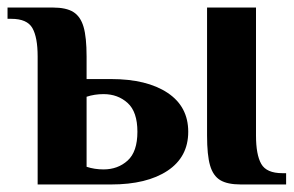

<svg xmlns="http://www.w3.org/2000/svg" viewBox="-21 -490 780 510"><path d="M79 -340Q79 -391 65 -415.5Q51 -440 9 -440H-1V-470H119Q155 -470 174 -458Q193 -446 201 -418.5Q209 -391 209 -340V-280H274Q369 -280 424 -243.5Q479 -207 479 -140Q479 -73 424 -36.5Q369 0 274 0H79ZM529 -130V-470H659V-130Q659 -79 673 -54.5Q687 -30 729 -30H739V0H619Q583 0 564 -11.5Q545 -23 537 -50.5Q529 -78 529 -130ZM344 -140Q344 -193 318 -216.5Q292 -240 254 -240Q230 -240 209 -233V-47Q230 -40 254 -40Q292 -40 318 -63.5Q344 -87 344 -140Z"/></svg>

Font: Philosopher
Style: Bold
Weight: 700
Designer: Jovanny Lemonad
Foundry: Jovanny Lemonad
Version: Version 2.000